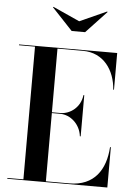

<svg xmlns="http://www.w3.org/2000/svg" viewBox="-63 -1021 734 1068"><g transform="rotate(5 304.0 -487.5)"><path d="M341 -907.5 191.5 -975 189 -972.5 304 -850H379L494 -972.5L491 -975ZM400.5 -270.5H405V-500.5H400.5C393 -433.5 338 -390 281 -390H234V-745.5H376C493 -745.5 555.5 -652 563 -545H567V-750H19V-745.5H108.5V-4.5H19V0H577.5V-225H573C565.5 -98 503 -4.5 366 -4.5H234V-385.5H281C338 -385.5 393 -337.5 400.5 -270.5Z"/></g></svg>

Font: Bodoni* 36pt Medium
Style: Regular
Weight: 500
Version: Version 2.3